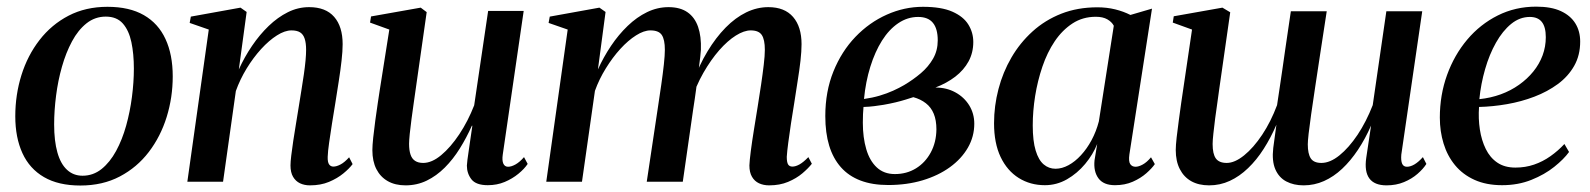

<svg xmlns="http://www.w3.org/2000/svg" viewBox="-20 -547 4787 578"><path d="M303.5 -526.5Q369.5 -526.5 413 -501.5Q456.5 -476.5 478.2 -429.5Q500 -382.5 500 -317Q500 -254 481.8 -195Q463.5 -136 428 -89.5Q392.5 -43 340.8 -15.8Q289 11.5 222 11.5Q156 11.5 112.5 -13.8Q69 -39 47.5 -86Q26 -133 26 -197Q26 -261.5 44.5 -320.8Q63 -380 99 -426.5Q135 -473 186.5 -499.8Q238 -526.5 303.5 -526.5ZM298.5 -497Q266 -497 240.5 -476.8Q215 -456.5 196.8 -422.5Q178.5 -388.5 166.5 -346.2Q154.5 -304 148.8 -259Q143 -214 143 -172.5Q143 -122.5 152.8 -88Q162.5 -53.5 181.8 -35.8Q201 -18 228.5 -18Q260.5 -18 285.8 -38.2Q311 -58.5 329.5 -92.5Q348 -126.5 359.8 -168.8Q371.5 -211 377.2 -255.2Q383 -299.5 383 -340.5Q383 -385 375.5 -420.2Q368 -455.5 349.8 -476.2Q331.5 -497 298.5 -497Z M699 -338Q716 -375.5 738.8 -409Q761.5 -442.5 788.8 -468.8Q816 -495 846.5 -510.2Q877 -525.5 910.5 -525.5Q960.5 -525.5 986 -496.2Q1011.5 -467 1011.5 -414Q1011.5 -393 1008.2 -364.2Q1005 -335.5 999.8 -302.5Q994.5 -269.5 989.5 -237Q984.5 -207 979.5 -175.5Q974.5 -144 970.8 -117.5Q967 -91 966.5 -75Q966 -58.5 970.8 -52Q975.5 -45.5 983.5 -45.5Q993 -45.5 1005 -51.8Q1017 -58 1031 -73.5L1041.5 -53Q1031.5 -39.5 1013.5 -24.8Q995.5 -10 970.5 0.5Q945.5 11 913 11Q896.5 11 883.2 4.8Q870 -1.5 862.2 -14.8Q854.5 -28 854.5 -49Q854.5 -59.5 856.8 -78.8Q859 -98 862.8 -122.8Q866.5 -147.5 871 -174.2Q875.5 -201 879.5 -226.5Q883.5 -251.5 887.5 -276.2Q891.5 -301 894.8 -323.5Q898 -346 899.8 -364.8Q901.5 -383.5 901.5 -397Q901.5 -417.5 897.2 -430.5Q893 -443.5 883.5 -449.5Q874 -455.5 857.5 -455.5Q837.5 -455.5 813.8 -440.5Q790 -425.5 766.2 -399.5Q742.5 -373.5 722.5 -340.8Q702.5 -308 690 -273L651.5 0H544L608.5 -458L551 -478L554.5 -497L704 -524L722.5 -511Z M1201 11Q1169.5 11 1147.2 -1.8Q1125 -14.5 1113 -38Q1101 -61.5 1101 -95Q1101 -108.5 1103.5 -132.5Q1106 -156.5 1109.8 -184.2Q1113.5 -212 1117.2 -236.2Q1121 -260.5 1123 -274.5L1152 -458L1094 -479L1097 -497.5L1246.5 -524L1264.5 -510.5L1231.5 -279Q1229 -261 1225.5 -237Q1222 -213 1218.8 -188.5Q1215.5 -164 1213.5 -144Q1211.5 -124 1211.5 -114Q1211.5 -94.5 1215.8 -81.8Q1220 -69 1229.5 -62.8Q1239 -56.5 1254 -56.5Q1280 -56.5 1308.2 -80Q1336.5 -103.5 1362.8 -143Q1389 -182.5 1407.5 -230L1449.5 -514H1556.5L1493.5 -81.5Q1491 -64 1495.2 -54.5Q1499.5 -45 1509.5 -45Q1519.5 -45 1532 -52Q1544.5 -59 1557.5 -74L1568.5 -53.5Q1558.5 -38.5 1540.5 -23.8Q1522.5 -9 1499.2 0.8Q1476 10.5 1448.5 10.5Q1413 10.5 1399.2 -7.2Q1385.5 -25 1385.5 -48.5Q1385.5 -52.5 1387.2 -66.2Q1389 -80 1391.8 -98.5Q1394.5 -117 1397.2 -135.8Q1400 -154.5 1402 -168.5H1400.5Q1384.5 -132.5 1364.2 -100Q1344 -67.5 1319 -42.5Q1294 -17.5 1264.5 -3.2Q1235 11 1201 11Z M1803 -511 1780 -338Q1797 -375.5 1819.5 -409Q1842 -442.5 1869.5 -469Q1897 -495.5 1928 -510.5Q1959 -525.5 1992.5 -525.5Q2027.5 -525.5 2049.5 -510.2Q2071.5 -495 2081.5 -466.2Q2091.5 -437.5 2090 -397Q2089.5 -389 2088 -375Q2086.5 -361 2084 -343.5Q2081.5 -326 2078.5 -307.5L2066 -298.5Q2084.5 -350.5 2109.8 -392.2Q2135 -434 2164.5 -464Q2194 -494 2226.5 -509.8Q2259 -525.5 2293 -525.5Q2342 -525.5 2367.5 -496Q2393 -466.5 2393 -414Q2393 -393 2389.8 -364.2Q2386.5 -335.5 2381.2 -302.8Q2376 -270 2371 -237Q2366 -207 2361.2 -175.5Q2356.5 -144 2353 -117.5Q2349.5 -91 2348.5 -75Q2348.5 -58.5 2352.5 -52Q2356.5 -45.5 2365.5 -45.5Q2375 -45.5 2386.8 -52Q2398.5 -58.5 2413.5 -74L2424 -54Q2413.5 -40.5 2395.5 -25.2Q2377.5 -10 2352.5 0.5Q2327.5 11 2295.5 11Q2278.5 11 2265 4.8Q2251.5 -1.5 2243.8 -14.8Q2236 -28 2236 -49Q2236.5 -63 2240.2 -92.2Q2244 -121.5 2249.8 -157.2Q2255.5 -193 2261 -226.5Q2266.5 -260 2271.2 -292.2Q2276 -324.5 2279.2 -352Q2282.5 -379.5 2282.5 -397Q2282.5 -428 2273.2 -441.8Q2264 -455.5 2240 -455.5Q2220 -455.5 2195.2 -440Q2170.5 -424.5 2145.2 -395.8Q2120 -367 2097.5 -327.8Q2075 -288.5 2060 -241L2080 -314.5Q2078 -297.5 2076 -281.2Q2074 -265 2071.5 -249Q2069 -233 2066.5 -216L2035.5 0H1927L1961 -226.5Q1966 -260 1970.8 -292.8Q1975.5 -325.5 1978.5 -353Q1981.5 -380.5 1981.5 -397Q1981.5 -428 1972.2 -441.8Q1963 -455.5 1938 -455.5Q1918.5 -455.5 1894.8 -440.5Q1871 -425.5 1847.5 -399.8Q1824 -374 1803.8 -341.2Q1783.5 -308.5 1771 -273.5L1732 0H1624.5L1689 -458L1631.5 -478L1635 -497L1784.5 -524Z M2654 10Q2606 10 2570.5 -3.5Q2535 -17 2511.5 -43.5Q2488 -70 2476.2 -108.5Q2464.5 -147 2464.5 -197.5Q2464.5 -271.5 2489 -332Q2513.5 -392.5 2555.2 -436Q2597 -479.5 2649.8 -503Q2702.5 -526.5 2758.5 -526.5Q2814 -526.5 2847.2 -511.8Q2880.5 -497 2895.2 -473Q2910 -449 2910 -420.5Q2910 -388.5 2895.8 -362.2Q2881.5 -336 2855.8 -316.2Q2830 -296.5 2796 -283.5Q2829.5 -283.5 2856 -269Q2882.5 -254.5 2897.8 -229.8Q2913 -205 2913 -174.5Q2913 -136 2893.8 -102.5Q2874.5 -69 2839.8 -43.8Q2805 -18.5 2757.5 -4.2Q2710 10 2654 10ZM2674 -23Q2709.5 -23 2737.5 -40.2Q2765.5 -57.5 2782 -88Q2798.5 -118.5 2799 -157.5Q2799 -185 2791 -204.5Q2783 -224 2767.2 -236.2Q2751.5 -248.5 2729.5 -254.5Q2720 -251.5 2706.5 -247.2Q2693 -243 2676.5 -239Q2660 -235 2640 -231.5Q2627 -229.5 2612.2 -227.5Q2597.5 -225.5 2579.5 -225Q2578.5 -214.5 2578 -203.5Q2577.5 -192.5 2577.5 -177.5Q2577.5 -133 2587.8 -98Q2598 -63 2619.5 -43Q2641 -23 2674 -23ZM2581 -249Q2606 -252.5 2628 -259Q2650 -265.5 2668.8 -274Q2687.5 -282.5 2702 -291Q2729 -307 2752 -326.5Q2775 -346 2789 -370.5Q2803 -395 2803 -425.5Q2803 -460.5 2788.5 -478.2Q2774 -496 2744 -496Q2712 -496 2684.2 -477.2Q2656.5 -458.5 2635.2 -424.8Q2614 -391 2600 -346Q2586 -301 2581 -249Z M3380 -82.5Q3377 -61 3382.5 -53Q3388 -45 3398.5 -45Q3408 -45 3420.2 -51.8Q3432.5 -58.5 3445 -73.5L3456.5 -53Q3448 -40.5 3431 -25.5Q3414 -10.5 3390.2 0Q3366.5 10.5 3336.5 10.5Q3302 10.5 3286.8 -10.2Q3271.5 -31 3275 -64.5L3283 -113.5Q3270.5 -82 3246.8 -53.5Q3223 -25 3192 -7.2Q3161 10.5 3125.5 10.5Q3081.5 10.5 3046.8 -11.2Q3012 -33 2992.2 -74.5Q2972.5 -116 2972.5 -176Q2972.5 -228 2985.8 -278.8Q2999 -329.5 3024.8 -373.8Q3050.5 -418 3088.2 -452.2Q3126 -486.5 3175 -505.8Q3224 -525 3283.5 -525Q3312 -525 3337.2 -518.8Q3362.5 -512.5 3383 -502L3448 -521ZM3333 -469.5Q3327 -481 3313.5 -488.8Q3300 -496.5 3279 -496.5Q3239.5 -496.5 3208.8 -476.5Q3178 -456.5 3155.2 -422.8Q3132.5 -389 3118 -346.2Q3103.5 -303.5 3096.2 -258Q3089 -212.5 3089 -169.5Q3089 -122.5 3097.8 -93.8Q3106.5 -65 3122 -52Q3137.5 -39 3157.5 -39Q3177 -39 3196.8 -49.8Q3216.5 -60.5 3234.2 -79.8Q3252 -99 3266 -125Q3280 -151 3288 -181.5Z M3650.5 -279.5Q3648.5 -263 3645 -239.5Q3641.5 -216 3638.2 -191Q3635 -166 3632.8 -145.2Q3630.5 -124.5 3630.5 -113.5Q3630.5 -83.5 3640.2 -70Q3650 -56.5 3673 -56.5Q3697 -56.5 3725.2 -79.2Q3753.5 -102 3779.8 -141.5Q3806 -181 3824.5 -230.5Q3828.5 -256 3832.8 -285.8Q3837 -315.5 3841 -341.5Q3845 -368.5 3849.2 -398.8Q3853.5 -429 3858 -458.8Q3862.5 -488.5 3866 -513H3974Q3963.5 -445.5 3954.8 -387.8Q3946 -330 3939 -283.5Q3932 -237 3927 -202Q3922 -167 3919.5 -144.5Q3917 -122 3917 -112.5Q3917 -84 3926 -70.2Q3935 -56.5 3958 -56.5Q3984 -56.5 4012.2 -79.2Q4040.5 -102 4066.8 -141.2Q4093 -180.5 4112.5 -230.5L4153.5 -513H4261.5L4198.5 -81.5Q4197 -63.5 4201 -54.2Q4205 -45 4215.5 -45Q4226 -45 4238 -52Q4250 -59 4263.5 -74L4274 -53.5Q4264.5 -38.5 4247.2 -23.5Q4230 -8.5 4206.5 1.2Q4183 11 4154 11Q4117.5 11 4102.2 -10Q4087 -31 4093 -72L4107.5 -169Q4090 -129 4068 -96Q4046 -63 4020.5 -39Q3995 -15 3965.8 -2Q3936.5 11 3904.5 11Q3874.5 11 3852.2 -0.8Q3830 -12.5 3819.2 -37.5Q3808.5 -62.5 3813 -101.5L3822.5 -171.5Q3805.5 -132 3784.2 -98.8Q3763 -65.5 3737.2 -40.8Q3711.5 -16 3682.2 -2.5Q3653 11 3620 11Q3588.5 11 3566.2 -1.5Q3544 -14 3531.8 -37.8Q3519.5 -61.5 3519.5 -95.5Q3519.5 -109 3522.2 -133.2Q3525 -157.5 3528.8 -185.5Q3532.5 -213.5 3536 -237.8Q3539.5 -262 3541.5 -275L3568.5 -458L3510.5 -479L3513.5 -498L3660 -524L3683.5 -510Z M4703.5 -89.5Q4688 -68 4659 -44.8Q4630 -21.5 4590 -5.5Q4550 10.5 4502 10.5Q4454.5 10.5 4419 -5.5Q4383.5 -21.5 4360.2 -49.8Q4337 -78 4325.8 -114.8Q4314.5 -151.5 4314.5 -193Q4314.5 -261 4336.2 -321.2Q4358 -381.5 4397 -427.8Q4436 -474 4489 -500.5Q4542 -527 4604.5 -527Q4650 -527 4679 -513.5Q4708 -500 4722.5 -476.5Q4737 -453 4737 -422Q4737 -380.5 4719 -348.8Q4701 -317 4669.8 -294Q4638.5 -271 4599.2 -256Q4560 -241 4517 -233.5Q4474 -226 4432.5 -225Q4430 -190 4435 -157.2Q4440 -124.5 4452.8 -98.5Q4465.5 -72.5 4487.5 -57.5Q4509.5 -42.5 4542 -42.5Q4572 -42.5 4598.2 -51.5Q4624.5 -60.5 4647.5 -76.8Q4670.5 -93 4689.5 -113.5ZM4585.5 -496Q4555 -496 4529.2 -475Q4503.5 -454 4483.5 -418.5Q4463.5 -383 4450.8 -338.8Q4438 -294.5 4433.5 -248.5Q4467.5 -252 4497.8 -263Q4528 -274 4553 -291.8Q4578 -309.5 4596 -331.8Q4614 -354 4623.8 -380.2Q4633.5 -406.5 4633.5 -435Q4633.5 -466 4621.5 -481Q4609.5 -496 4585.5 -496Z"/></svg>

Font: Merriweather 120pt Medium
Style: Italic
Weight: 500
Italic angle: -7.8°
Version: Version 2.101